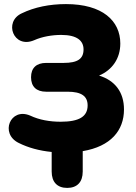

<svg xmlns="http://www.w3.org/2000/svg" viewBox="-20 -736 668 940"><path d="M309 184C358 184 385 155 385 104V4C522 -19 587 -97 587 -200C587 -285 543 -342 465 -366C529 -393 569 -449 569 -523C569 -634 482 -716 303 -716C223 -716 149 -701 87 -671C-4 -630 46 -496 147 -539C187 -557 236 -565 280 -565C358 -565 389 -536 389 -494C389 -448 360 -428 292 -428H206C158 -428 132 -403 132 -358C132 -312 158 -287 206 -287H311C379 -287 409 -265 409 -220C409 -165 367 -140 277 -140C224 -140 172 -149 128 -170C30 -212 -22 -81 72 -36C118 -13 172 2 233 8V104C233 155 260 184 309 184Z"/></svg>

Font: Nunito Black
Style: Regular
Weight: 900
Designer: Vernon Adams
Foundry: Vernon Adams
Version: Version 3.602